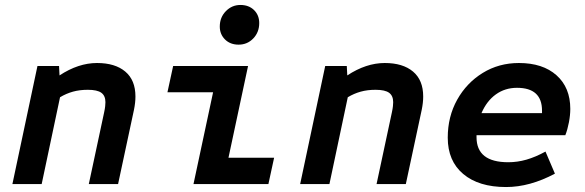

<svg xmlns="http://www.w3.org/2000/svg" viewBox="-20 -742 2360 774"><path d="M30 0 131 -476H218L220 -438Q296 -488 371 -488Q444 -488 485 -453.5Q526 -419 526 -353Q526 -328 520 -299L456 0H338L400 -290Q403 -304 404 -314Q405 -324 405 -330Q405 -356 388.5 -368Q372 -380 334 -380Q301 -380 274 -372.5Q247 -365 222 -350L148 0Z M760 0 839 -370H655L678 -476H980L901 -106H1085L1062 0ZM942 -562Q908 -562 887 -583Q866 -604 866 -635Q866 -672 890.5 -697Q915 -722 949 -722Q983 -722 1004 -701.5Q1025 -681 1025 -649Q1025 -612 1001 -587Q977 -562 942 -562Z M1190 0 1291 -476H1378L1380 -438Q1456 -488 1531 -488Q1604 -488 1645 -453.5Q1686 -419 1686 -353Q1686 -328 1680 -299L1616 0H1498L1560 -290Q1563 -304 1564 -314Q1565 -324 1565 -330Q1565 -356 1548.5 -368Q1532 -380 1494 -380Q1461 -380 1434 -372.5Q1407 -365 1382 -350L1308 0Z M2020 12Q1910 12 1847.5 -40.5Q1785 -93 1785 -187Q1785 -272 1823 -340Q1861 -408 1926 -448Q1991 -488 2072 -488Q2168 -488 2223.5 -438.5Q2279 -389 2279 -303Q2279 -278 2273.5 -249Q2268 -220 2259 -197H1901V-189Q1901 -88 2029 -88Q2066 -88 2102.5 -98.5Q2139 -109 2179 -131L2217 -42Q2116 12 2020 12ZM1921 -286H2165V-296Q2165 -388 2064 -388Q2016 -388 1979 -361.5Q1942 -335 1921 -286Z"/></svg>

Font: Sometype Mono
Style: Bold Italic
Weight: 700
Italic angle: -12°
Monospace: yes
Designer: Ryoichi Tsunekawa
Foundry: Dharma Type
Version: Version 1.000; ttfautohint (v1.8.3)